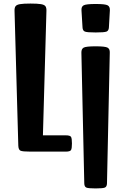

<svg xmlns="http://www.w3.org/2000/svg" viewBox="-20 -845 692 1070"><path d="M149.9 0Q105 0 94 -5.4Q83 -10.7 82 -33.2L61 -784.7Q60.5 -801.8 66.7 -810.3Q72.8 -818.8 92 -822Q111.3 -825.2 149.9 -825.2Q188.5 -825.2 207.8 -822Q227.1 -818.8 233.2 -810.3Q239.3 -801.8 238.8 -784.7L219.2 -90.8H346.2Q371.6 -90.8 376.2 -81.5Q380.9 -72.3 380.9 -45.4Q380.9 -19 376.2 -9.5Q371.6 0 346.2 0ZM513.2 -664.1Q465.8 -664.1 453.4 -668.9Q440.9 -673.8 439.9 -691.9L434.1 -787.1Q432.6 -808.1 446.3 -815.4Q460 -822.8 513.2 -822.8Q566.4 -822.8 579.8 -815.4Q593.3 -808.1 592.3 -787.1L586.9 -691.9Q585.9 -673.8 573.5 -668.9Q561 -664.1 513.2 -664.1ZM512.7 205.1Q471.7 205.1 460.9 200.2Q450.2 195.3 449.7 177.2L433.6 -551.3Q433.1 -572.3 446.3 -579.6Q459.5 -586.9 512.7 -586.9Q565.9 -586.9 579.3 -579.6Q592.8 -572.3 591.8 -551.3L576.2 177.2Q575.7 195.3 564.5 200.2Q553.2 205.1 512.7 205.1Z"/></svg>

Font: Denk One
Style: Regular
Weight: 400
Designer: Irina Smirnova, Eben Sorkin
Foundry: Sorkin Type Co.f
Version: Version 1.004; ttfautohint (v1.8.4.7-5d5b);gftools[0.9.23]